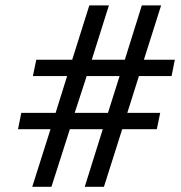

<svg xmlns="http://www.w3.org/2000/svg" viewBox="-20 -719 675 718"><path d="M259.3 -296.9H383.8L427.2 -434.6H304.2ZM100.6 -20.5 168.9 -235.8H47.4L59.6 -296.9H188L231 -434.6H103L115.7 -495.6H250L314 -698.7H387.2L323.2 -495.6H446.8L510.3 -698.7H582.5L518.1 -495.6H633.8L621.6 -434.6H499.5L456.1 -296.9H579.1L566.4 -235.8H437L368.7 -20.5H296.9L364.3 -235.8H241.2L172.4 -20.5Z"/></svg>

Font: Ride
Style: Italic
Weight: 400
Version: Version 3.000